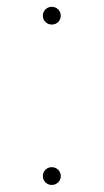

<svg xmlns="http://www.w3.org/2000/svg" viewBox="-20 -535 302 560"><path d="M130.9 4.4Q120.1 4.4 112.5 -3.2Q105 -10.7 105 -21.5Q105 -32.2 112.5 -39.8Q120.1 -47.4 130.9 -47.4Q142.1 -47.4 149.7 -39.8Q157.2 -32.2 157.2 -21.5Q157.2 -10.7 149.7 -3.2Q142.1 4.4 130.9 4.4ZM130.9 -463.4Q120.1 -463.4 112.5 -470.9Q105 -478.5 105 -489.3Q105 -500 112.5 -507.6Q120.1 -515.1 130.9 -515.1Q142.1 -515.1 149.7 -507.6Q157.2 -500 157.2 -489.3Q157.2 -478.5 149.7 -470.9Q142.1 -463.4 130.9 -463.4Z"/></svg>

Font: Inter 16pt Thin
Style: Regular
Weight: 250
Version: Version 4.001;git-66647c0bb